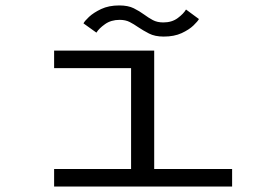

<svg xmlns="http://www.w3.org/2000/svg" viewBox="-20 -686 940 706"><path d="M179 0V-64.5H462V-435.5H179V-500H547V-64.5H833.5V0ZM582 -551.5Q549.5 -551.5 527.8 -562.8Q506 -574 487.5 -586.5Q472.5 -597 457 -605Q441.5 -613 420 -613Q388.5 -613 366.2 -597.2Q344 -581.5 334.5 -566L287 -600Q290.5 -608 307.2 -623.8Q324 -639.5 352 -652.8Q380 -666 418.5 -666Q451 -666 472 -655.5Q493 -645 510 -632.5Q525.5 -621 541.8 -612.2Q558 -603.5 580.5 -603.5Q612 -603.5 633.5 -619.5Q655 -635.5 664 -651L711.5 -616Q707.5 -608 691.5 -592.5Q675.5 -577 648 -564.2Q620.5 -551.5 582 -551.5Z"/></svg>

Font: Trispace Expanded Light
Style: Regular
Weight: 300
Width: 7
Designer: Tyler Finck
Foundry: Etcetera Type Company
Version: Version 1.210; ttfautohint (v1.8.3)